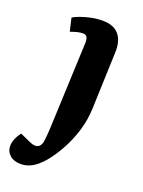

<svg xmlns="http://www.w3.org/2000/svg" viewBox="-195 -597 668 894"><g transform="rotate(20 139.0 -150.0)"><path d="M250 -129Q248 -71 231.5 -17Q215 37 189 84.5Q163 132 132 169Q119 184 102.5 198Q86 212 66 220.5Q46 229 23 229Q-11 229 -31 211Q-51 193 -51 167Q-51 149 -43 130Q-35 111 -22 95L29 118Q47 126 60 125.5Q73 125 81 115Q89 105 91 86Q94 62 95.5 36.5Q97 11 98 -20L114 -401Q115 -423 109 -432.5Q103 -442 88 -442Q76 -442 62 -438.5Q48 -435 28 -428L13 -493Q26 -501 48 -509Q70 -517 98 -523Q126 -529 155 -529Q211 -529 237 -497Q263 -465 260 -407Z"/></g></svg>

Font: Literata 18pt
Style: Bold Italic
Weight: 700
Italic angle: -2°
Designer: Latin by Veronika Burian and Jose Scaglione. Greek by Irene Vlachou. Cyrillic by Vera Evstafieva
Foundry: TypeTogether
Version: Version 3.103;gftools[0.9.29]